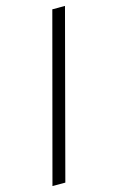

<svg xmlns="http://www.w3.org/2000/svg" viewBox="-125 -801 565 922"><g transform="rotate(-15 157.0 -340.0)"><path d="M235 -750H298L80 70H16Z"/></g></svg>

Font: Bellota
Style: Regular
Weight: 400
Designer: Kemie Guaida
Foundry: Kemie Guaida
Version: Version 4.001